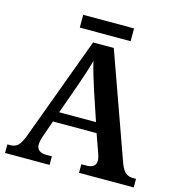

<svg xmlns="http://www.w3.org/2000/svg" viewBox="-122 -952 980 1058"><g transform="rotate(15 368.5 -423.5)"><path d="M222 -774H512V-847H222ZM3 0H257V-49H222C192 -49 170 -63 170 -92C170 -106 175 -128 181 -144L213 -236H462L499 -132C503 -120 508 -106 508 -91C508 -62 486 -49 459 -49H425V0H737V-49H721C686 -49 665 -64 646 -115L432 -714H314L96 -124C73 -63 54 -49 17 -49H3ZM233 -294 295 -468C313 -519 330 -571 342 -616C353 -569 371 -511 387 -461L443 -294Z"/></g></svg>

Font: Noto Serif Oriya SemiBold
Style: Regular
Weight: 600
Designer: David Williams
Foundry: Google LLC, David Williams
Version: Version 1.051